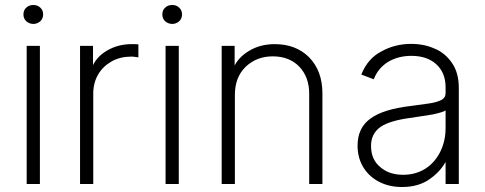

<svg xmlns="http://www.w3.org/2000/svg" viewBox="-20 -734 1947 770"><path d="M140 -550V4H87V-550ZM85 -649Q74 -660 74 -676Q74 -693 85 -703Q96 -714 114 -714Q131 -714 142 -703Q153 -693 153 -676Q153 -660 142 -649Q129 -638 114 -638Q98 -638 85 -649Z M353 -550V-464H349Q366 -506 409 -531Q453 -557 508 -557H520Q529 -557 535 -556V-504L520 -506Q516 -507 506 -507Q463 -507 428 -488Q393 -468 374 -436Q354 -402 354 -359V4H301V-550Z M697 -550V4H644V-550ZM642 -649Q631 -660 631 -676Q631 -693 642 -703Q653 -714 671 -714Q688 -714 699 -703Q710 -693 710 -676Q710 -660 699 -649Q686 -638 671 -638Q655 -638 642 -649Z M869 4V-550H921V-463H917Q935 -504 979 -530Q1023 -557 1082 -557Q1167 -557 1220 -504Q1273 -449 1273 -360V4H1220V-358Q1220 -425 1180 -467Q1140 -508 1074 -508Q1009 -508 965 -466Q922 -424 922 -354V4Z M1504 -3Q1463 -23 1439 -60Q1414 -99 1414 -150Q1414 -221 1465 -258Q1516 -296 1627 -309L1700 -319Q1730 -323 1750 -333Q1767 -342 1767 -361V-384Q1767 -442 1730 -476Q1693 -510 1630 -510Q1576 -510 1535 -485Q1495 -459 1479 -416L1429 -435Q1455 -500 1510 -528Q1564 -558 1629 -558Q1681 -558 1723 -539Q1765 -522 1793 -481Q1820 -442 1820 -381V4H1767V-94H1772Q1750 -49 1705 -17Q1660 16 1592 16Q1543 16 1504 -3ZM1685 -57Q1723 -81 1745 -124Q1767 -168 1767 -221V-291Q1757 -284 1715 -275Q1692 -271 1632 -262Q1544 -251 1506 -225Q1468 -198 1468 -149Q1468 -94 1505 -64Q1540 -33 1597 -33Q1646 -33 1685 -57Z"/></svg>

Font: Sinter Light
Style: Regular
Weight: 300
Foundry: Adobe & rsms
Version: Version 1.000